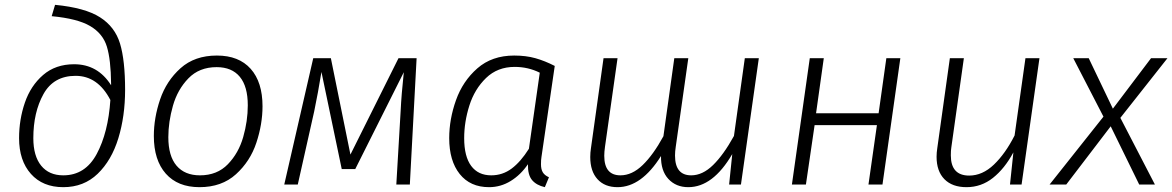

<svg xmlns="http://www.w3.org/2000/svg" viewBox="-20 -764 4854 795"><path d="M59 -192Q59 -269 83 -339Q107 -409 158.5 -453.5Q210 -498 287 -498Q385 -498 440 -411V-418Q439 -517 422.5 -571Q406 -625 353.5 -656Q301 -687 194 -697L208 -744Q332 -732 394 -692.5Q456 -653 477 -583.5Q498 -514 498 -392Q498 -283 470 -191.5Q442 -100 384.5 -44.5Q327 11 242 11Q157 11 108 -44Q59 -99 59 -192ZM437 -350Q385 -450 293 -450Q202 -450 160 -374.5Q118 -299 118 -192Q118 -118 150.5 -78Q183 -38 242 -38Q333 -38 380.5 -126.5Q428 -215 437 -350Z M617 -201Q617 -276 643 -352.5Q669 -429 727.5 -481.5Q786 -534 878 -534Q969 -534 1018 -479Q1067 -424 1067 -324Q1067 -250 1041.5 -173Q1016 -96 957 -42.5Q898 11 806 11Q716 11 666.5 -45Q617 -101 617 -201ZM1006 -328Q1006 -406 973 -446Q940 -486 877 -486Q805 -486 760 -439.5Q715 -393 696 -326Q677 -259 677 -196Q677 -118 711 -78Q745 -38 808 -38Q879 -38 923.5 -84Q968 -130 987 -196.5Q1006 -263 1006 -328Z M1677 0H1621L1639 -306Q1642 -371 1652 -465L1451 -64H1395L1311 -466Q1297 -380 1281 -303L1213 0H1157L1277 -523H1350L1431 -124L1630 -523H1705Z M2277 -491 2222 -114Q2220 -103 2220 -84Q2220 -63 2227.5 -50.5Q2235 -38 2253 -30L2236 11Q2201 3 2183 -18.5Q2165 -40 2166 -84Q2136 -40 2094.5 -14.5Q2053 11 2005 11Q1927 11 1883.5 -43.5Q1840 -98 1840 -192Q1840 -270 1868 -349Q1896 -428 1956.5 -481Q2017 -534 2109 -534Q2158 -534 2197 -523Q2236 -512 2277 -491ZM1902 -192Q1902 -116 1931 -77Q1960 -38 2014 -38Q2061 -38 2098.5 -66Q2136 -94 2170 -148L2215 -463Q2167 -487 2111 -487Q2040 -487 1992.5 -441Q1945 -395 1923.5 -327Q1902 -259 1902 -192Z M3122 -523 3048 0H2999L3012 -126Q2932 11 2830 11Q2779 11 2747.5 -23Q2716 -57 2717 -118Q2636 11 2537 11Q2484 11 2454 -22Q2424 -55 2424 -114Q2424 -132 2427 -151L2479 -523H2537L2485 -156Q2482 -135 2482 -119Q2482 -38 2549 -38Q2597 -38 2641 -80.5Q2685 -123 2727 -200L2772 -523H2830L2778 -156Q2775 -137 2775 -120Q2775 -38 2842 -38Q2889 -38 2932.5 -80.5Q2976 -123 3019 -201L3064 -523Z M3611 -246H3353L3317 0H3259L3333 -523H3391L3359 -295H3618L3650 -523H3708L3634 0H3576Z M3858 -115Q3858 -132 3861 -151L3913 -523H3971L3919 -153Q3917 -141 3917 -121Q3917 -37 3993 -37Q4048 -37 4095.5 -82.5Q4143 -128 4181 -203L4226 -523H4284L4210 0H4162L4176 -133Q4140 -66 4091.5 -27.5Q4043 11 3982 11Q3923 11 3890.5 -22Q3858 -55 3858 -115Z M4619 -276 4762 0H4697L4579 -241L4395 0H4326L4549 -281L4424 -523H4488L4588 -314L4746 -523H4814Z"/></svg>

Font: Fira Sans Light
Style: Italic
Weight: 300
Italic angle: -8°
Designer: bBox Type GmbH & Carrois Corporate GbR & Edenspiekermann AG
Foundry: bBox Type GmbH & Carrois Corporate GbR & Edenspiekermann AG
Version: Version 4.301